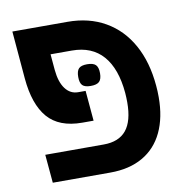

<svg xmlns="http://www.w3.org/2000/svg" viewBox="-71 -680 743 750"><g transform="rotate(-10 300.0 -304.5)"><path d="M69 -112.5H301Q361 -112.5 390.5 -148.5Q420 -184.5 420 -259Q420 -276.5 418.5 -296.5Q410 -394 365.5 -444.8Q321 -495.5 242 -495.5H157.5L163 -432.5Q167.5 -384 187.2 -357.5Q207 -331 238 -331H267.5L278 -211H233.5Q141.5 -211 96.2 -263.8Q51 -316.5 42 -420.5L26 -609H244.5Q329.5 -609 393.8 -572.2Q458 -535.5 496.2 -466.8Q534.5 -398 542.5 -303Q544.5 -282.5 544.5 -257.5Q544.5 -177 517 -119Q489.5 -61 436.2 -30.5Q383 0 307.5 0H79ZM248.5 -389.5Q248.5 -413 258 -422.8Q267.5 -432.5 291 -432.5Q315 -432.5 325 -422.8Q335 -413 335 -389.5Q335 -366 325 -356.2Q315 -346.5 291 -346.5Q267.5 -346.5 258 -356.2Q248.5 -366 248.5 -389.5Z"/></g></svg>

Font: JuliaMono SemiBold
Style: Italic
Weight: 600
Italic angle: -9°
Monospace: yes
Designer: cormullion
Foundry: corm
Version: Version 0.056; ttfautohint (v1.8.4)